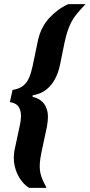

<svg xmlns="http://www.w3.org/2000/svg" viewBox="-20 -763 436 933"><path d="M122 150Q104 139 90 122.5Q76 106 66.5 87Q57 68 52 46.5Q47 25 47 3Q47 -6 48 -14Q49 -22 50 -31L76 -152Q79 -165 80.5 -177Q82 -189 82 -200Q82 -226 70.5 -244Q59 -262 28 -267L41 -326Q73 -331 91.5 -345.5Q110 -360 120.5 -383.5Q131 -407 138 -440L165 -569Q172 -600 185.5 -626.5Q199 -653 218.5 -674.5Q238 -696 261.5 -713.5Q285 -731 312 -743H396Q371 -717 354 -696.5Q337 -676 326.5 -655.5Q316 -635 308 -611Q300 -587 293 -553L271 -445Q263 -408 246.5 -377.5Q230 -347 203.5 -326.5Q177 -306 139 -300L138 -293Q177 -283 195 -257.5Q213 -232 213 -195Q213 -184 211.5 -172Q210 -160 208 -147L185 -40Q179 -12 176 8Q173 28 173 45Q173 63 176.5 79Q180 95 187.5 112Q195 129 206 150Z"/></svg>

Font: Saira Condensed ExtraBold
Style: Italic
Weight: 800
Width: 3
Italic angle: -12°
Designer: Hector Gatti with collaboration of the Omnibus-Type team
Foundry: Omnibus-Type
Version: Version 1.101